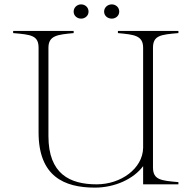

<svg xmlns="http://www.w3.org/2000/svg" viewBox="-20 -841 880 876"><path d="M794 -690V-700H518V-690C591 -683 633 -680 633 -623V-166C631 -72 532 0 421 0C299 0 201 -47 201 -220V-623C201 -680 244 -683 316 -690V-700H40V-690C121 -683 156 -680 156 -623V-237C156 -37 272 15 413 15C505 15 590 -25 633 -83V0H794V-10C715 -17 678 -20 678 -77V-623C678 -680 714 -683 794 -690ZM350 -756C368 -756 384 -769 384 -788C384 -808 368 -821 350 -821C332 -821 316 -807 316 -788C316 -769 332 -756 350 -756ZM490 -756C508 -756 524 -769 524 -788C524 -808 508 -821 490 -821C471 -821 455 -807 455 -788C455 -769 471 -756 490 -756Z"/></svg>

Font: Sprat Thin
Style: Regular
Weight: 100
Designer: Ethan Nakache
Foundry: Collletttivo
Version: Version 2.000;Glyphs 3.2 (3217)